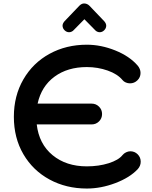

<svg xmlns="http://www.w3.org/2000/svg" viewBox="-20 -1074 878 1108"><path d="M792 -141Q792 -117 775 -98Q729 -49 646 -17.5Q563 14 481 14Q362 14 266 -38Q170 -90 115 -184Q60 -278 60 -400Q60 -521 115 -616Q170 -711 266 -763.5Q362 -816 481 -816Q563 -816 645 -783Q727 -750 774 -696Q791 -676 791 -653Q791 -628 773 -610.5Q755 -593 730 -593Q718 -593 706 -598Q694 -603 687 -612Q658 -647 601 -667Q544 -687 481 -687Q370 -687 294.5 -631.5Q219 -576 197 -476H509Q534 -476 551.5 -458.5Q569 -441 569 -416Q569 -391 551.5 -373.5Q534 -356 509 -356H192Q205 -243 283.5 -178.5Q362 -114 481 -114Q550 -114 607 -132Q664 -150 687 -179Q695 -189 707.5 -195Q720 -201 732 -201Q757 -201 774.5 -183.5Q792 -166 792 -141ZM582 -951Q593 -938 593 -926Q593 -911 581.5 -899.5Q570 -888 555 -888Q548 -888 540.5 -891.5Q533 -895 529 -900L467 -963L405 -900Q401 -895 393.5 -891.5Q386 -888 379 -888Q364 -888 352.5 -899.5Q341 -911 341 -926Q341 -938 352 -951L438 -1041Q451 -1054 465 -1054Q483 -1054 496 -1041Z"/></svg>

Font: Tsukimi Rounded
Style: Bold
Weight: 700
Designer: Takashi Funayama
Foundry: Takashi Funayama
Version: Version 1.032; ttfautohint (v1.8.3)